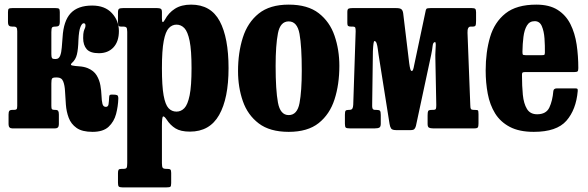

<svg xmlns="http://www.w3.org/2000/svg" viewBox="-20 -555 2540 830"><path d="M491.5 -129.5Q490.5 -95.5 481.8 -62.2Q473 -29 449.5 -7Q426 15 380 15Q335 15 311 -2Q287 -19 277 -45.8Q267 -72.5 264.8 -102.5Q262.5 -132.5 261.2 -159.2Q260 -186 253.2 -203Q246.5 -220 227.5 -220H220.5Q208 -220 205 -215.2Q202 -210.5 202 -194V-97Q202 -85.5 204.8 -82.8Q207.5 -80 216 -80H218Q228.5 -80 231.5 -75.5Q234.5 -71 234.5 -60V-18Q234.5 0 218.5 0H33Q17 0 17 -18V-60Q17 -71 20.2 -75.5Q23.5 -80 34 -80H40.5Q48.5 -80 51.5 -82.8Q54.5 -85.5 54.5 -97V-420Q54.5 -432.5 51 -436.2Q47.5 -440 41 -440H33Q23.5 -440 19 -444Q14.5 -448 14.5 -461V-503Q14.5 -514.5 18 -517.2Q21.5 -520 32.5 -520H220.5Q231.5 -520 235 -517.2Q238.5 -514.5 238.5 -503V-461Q238.5 -447.5 234 -443.8Q229.5 -440 220 -440H217Q209 -440 205.5 -436.5Q202 -433 202 -416.5V-321.5Q202 -309 204.5 -304.5Q207 -300 217 -300H221.5Q234.5 -300 240 -314Q245.5 -328 247 -349.5Q248.5 -371 250.5 -393.5Q254.5 -464.5 285.5 -497.8Q316.5 -531 378.5 -531Q433.5 -531 463.8 -498.2Q494 -465.5 494 -421Q494 -375.5 470.5 -350.2Q447 -325 407.5 -325Q370 -325 354.8 -342.5Q339.5 -360 339.5 -390.5Q339.5 -410.5 342 -419.2Q344.5 -428 347 -432.8Q349.5 -437.5 349.5 -445Q349.5 -454.5 341.5 -454.5Q334.5 -454.5 327.8 -438.5Q321 -422.5 319 -381Q318 -342.5 312.5 -319.8Q307 -297 291 -283Q281.5 -274 292.5 -271.8Q303.5 -269.5 323 -268.2Q342.5 -267 359 -260.5Q385.5 -249.5 397.8 -229.2Q410 -209 414 -185.8Q418 -162.5 418.8 -141.2Q419.5 -120 422.8 -106.5Q426 -93 437.5 -93Q447.5 -93 449.2 -104.2Q451 -115.5 452 -137Q452.5 -144 456.5 -145.2Q460.5 -146.5 468.5 -146L479 -145.5Q487.5 -144.5 489.5 -140.5Q491.5 -136.5 491.5 -129.5Z M490 -463V-501Q490 -514 494.8 -517Q499.5 -520 511.5 -520H659.5Q670.5 -520 675.2 -517Q680 -514 680 -502.5V-475.5Q680 -446.5 693 -470Q708.5 -499.5 736.2 -517.2Q764 -535 806 -535Q891.5 -535 929.8 -463.5Q968 -392 968 -260.5Q968 -129.5 927.2 -57.8Q886.5 14 801 14Q761 14 738.5 0Q716 -14 700.5 -38Q690 -53.5 685 -51.5Q680 -49.5 680 -11V150.5Q680 166 683.5 170.5Q687 175 699 175H702.5Q713 175 716.5 178Q720 181 720 192.5V236.5Q720 249.5 716.5 252.2Q713 255 700 255H509Q496.5 255 493.2 251Q490 247 490 235V193Q490 182.5 492.8 178.8Q495.5 175 506 175H513Q524.5 175 527.2 170.5Q530 166 530 150V-417.5Q530 -433 526 -436.5Q522 -440 515 -440H502.5Q495 -440 492.5 -444.2Q490 -448.5 490 -463ZM680 -260.5Q680 -183.5 687.2 -143Q694.5 -102.5 708.5 -87.5Q722.5 -72.5 743 -72.5Q762.5 -72.5 777 -87.5Q791.5 -102.5 799.8 -143Q808 -183.5 808 -260.5Q808 -337.5 799.8 -378Q791.5 -418.5 777 -433.5Q762.5 -448.5 743 -448.5Q724 -448.5 709.8 -433.5Q695.5 -418.5 687.8 -378Q680 -337.5 680 -260.5Z M1009 -247.5Q1009 -327.5 1029.8 -392.8Q1050.5 -458 1098.5 -496.5Q1146.5 -535 1228 -535Q1310 -535 1357.8 -498Q1405.5 -461 1426.2 -400.5Q1447 -340 1447 -270Q1447 -190 1426.2 -125.5Q1405.5 -61 1357.8 -23Q1310 15 1228 15Q1146.5 15 1098.5 -21.5Q1050.5 -58 1029.8 -117.8Q1009 -177.5 1009 -247.5ZM1171.5 -270Q1171.5 -166 1181.5 -111.8Q1191.5 -57.5 1228 -57.5Q1265 -57.5 1274.8 -109.2Q1284.5 -161 1284.5 -250Q1284.5 -354.5 1274.8 -408.5Q1265 -462.5 1228 -462.5Q1191.5 -462.5 1181.5 -411Q1171.5 -359.5 1171.5 -270Z M1504.5 -440H1498.5Q1488.5 -440 1485 -442.8Q1481.5 -445.5 1481.5 -455V-503Q1481.5 -515 1486.5 -517.5Q1491.5 -520 1502.5 -520H1693.5Q1710 -520 1715.8 -514.5Q1721.5 -509 1723 -497L1749 -281.5Q1751 -266.5 1753.5 -257.2Q1756 -248 1760.5 -248Q1766 -248 1770 -271.5L1819 -503Q1820.5 -513.5 1823.5 -516.8Q1826.5 -520 1840.5 -520H2020Q2030.5 -520 2034.2 -516.8Q2038 -513.5 2038 -502V-465Q2038 -449 2035.5 -444.5Q2033 -440 2023 -440H2014.5Q2000 -440 2001 -413L2013 -101Q2013 -88.5 2015.8 -84.2Q2018.5 -80 2026.5 -80H2029.5Q2043.5 -80 2046 -77.8Q2048.5 -75.5 2048.5 -61V-21Q2048.5 -8.5 2045.5 -4.2Q2042.5 0 2030.5 0H1852.5Q1840.5 0 1834.5 -3.2Q1828.5 -6.5 1828.5 -19V-56Q1828.5 -70.5 1831 -75.2Q1833.5 -80 1848.5 -80H1851.5Q1862.5 -80 1864.2 -84.5Q1866 -89 1866 -101L1862 -304.5Q1861.5 -317.5 1862.5 -333.5Q1863.5 -349.5 1863.8 -361.2Q1864 -373 1860.5 -373Q1852 -373 1850.2 -356.5Q1848.5 -340 1844 -318.5L1778 -10.5Q1775.5 -1.5 1771.2 3Q1767 7.5 1754 7.5H1693.5Q1675.5 7.5 1670.8 0.5Q1666 -6.5 1664 -19.5L1616.5 -319Q1615 -329.5 1613.2 -343.2Q1611.5 -357 1608.2 -367.2Q1605 -377.5 1598.5 -377.5Q1594 -377.5 1592 -334L1589 -112.5Q1588 -92 1590.5 -86Q1593 -80 1601.5 -80H1606.5Q1618.5 -80 1622.2 -76.5Q1626 -73 1626 -58V-20Q1626 -7 1619.8 -3.5Q1613.5 0 1600 0H1493Q1479 0 1475 -3.2Q1471 -6.5 1471 -20V-59Q1471 -73 1474.2 -76.5Q1477.5 -80 1488 -80H1489.5Q1500 -80 1503.2 -85.5Q1506.5 -91 1507 -102L1517.5 -420Q1517.5 -430 1516 -435Q1514.5 -440 1504.5 -440Z M2079.5 -250Q2079.5 -330 2098.5 -394.5Q2117.5 -459 2165.2 -497Q2213 -535 2298.5 -535Q2355 -535 2390.8 -512.2Q2426.5 -489.5 2446 -450.5Q2465.5 -411.5 2472.8 -362.2Q2480 -313 2480 -260.5Q2480 -249.5 2476.8 -246.5Q2473.5 -243.5 2462.5 -243.5H2250.5Q2241 -243.5 2238.5 -240.8Q2236 -238 2236.5 -229Q2236.5 -183.5 2240.2 -145.2Q2244 -107 2258 -84Q2272 -61 2302 -61Q2341 -61 2354.8 -90.2Q2368.5 -119.5 2372 -161Q2373 -173 2388 -173H2465.5Q2474.5 -173 2476.2 -170.8Q2478 -168.5 2477.5 -161.5Q2470.5 -81 2428.5 -33Q2386.5 15 2287.5 15Q2224.5 15 2183.8 -6.5Q2143 -28 2120.2 -65Q2097.5 -102 2088.5 -149.8Q2079.5 -197.5 2079.5 -250ZM2252 -316.5H2321.5Q2331.5 -316.5 2333.2 -318Q2335 -319.5 2335.5 -327.5Q2336 -357.5 2333.8 -389Q2331.5 -420.5 2322.2 -442Q2313 -463.5 2291.5 -463.5Q2269 -463.5 2257.8 -444.5Q2246.5 -425.5 2242.8 -395.5Q2239 -365.5 2238.5 -332Q2238.5 -323 2239.8 -319.8Q2241 -316.5 2252 -316.5Z"/></svg>

Font: Besley* Condensed
Style: Bold
Weight: 700
Width: 3
Designer: Owen Earl
Foundry: indestructible type*
Version: Version 3.000; ttfautohint (v1.8.3)